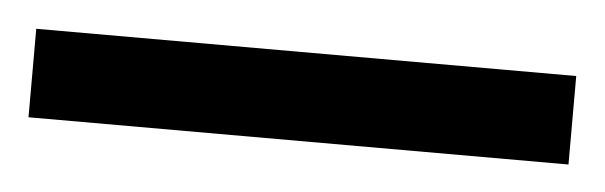

<svg xmlns="http://www.w3.org/2000/svg" viewBox="-26 50 463 147"><g transform="rotate(5 205.5 124.0)"><path d="M-2 90H413V158H-2Z"/></g></svg>

Font: hindi115
Style: Book
Weight: 400
Designer: Jelle Bosma - Monotype Design Team
Foundry: Monotype Imaging Inc.
Version: Version 2.003